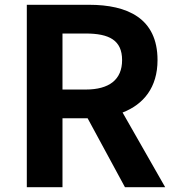

<svg xmlns="http://www.w3.org/2000/svg" viewBox="-20 -782 740 802"><path d="M670 0 492 -312C580 -346 638 -417 638 -531C638 -706 512 -762 352 -762H92V0H241V-288H346L502 0ZM241 -642H338C436 -642 490 -614 490 -531C490 -449 436 -408 338 -408H241Z"/></svg>

Font: Kawkab Mono
Style: Bold
Weight: 700
Monospace: yes
Designer: Abdullah Arif
Foundry: Abdullah Arif
Version: Version 1.000;PS 000.500;hotconv 1.0.88;makeotf.lib2.5.64775